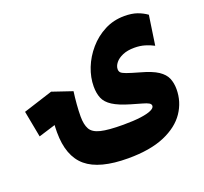

<svg xmlns="http://www.w3.org/2000/svg" viewBox="-193 -530 885 832"><g transform="rotate(-20 249.0 -114.5)"><path d="M264.2 178.7Q131.8 178.7 71.8 128.2Q11.7 77.6 11.7 -32.7Q11.7 -53.2 13.7 -80.3Q15.6 -107.4 19 -131.8L52.2 -78.1L-64.9 -42L-87.9 -163.6L47.9 -207L140.1 -175.8Q136.2 -148.4 133.8 -118.2Q131.3 -87.9 131.3 -62Q131.3 -24.9 143.1 -3.7Q154.8 17.6 189.7 26.1Q224.6 34.7 293.5 34.7Q341.8 34.7 374.3 30.3Q406.7 25.9 423.1 18.1Q439.5 10.3 439.5 0.5Q439.5 -7.8 430.7 -12.9Q421.9 -18.1 402.8 -23.4Q383.8 -28.8 353.5 -37.6Q301.8 -52.7 274.9 -70.1Q248 -87.4 238.5 -110.4Q229 -133.3 229 -164.6Q229 -206.5 245.8 -249.3Q262.7 -292 293.5 -327.6Q324.2 -363.3 366 -385Q407.7 -406.7 458 -406.7Q491.7 -406.7 516.1 -398.2Q540.5 -389.6 560.1 -375.5L540 -239.7Q522.9 -249 500.5 -255.9Q478 -262.7 451.7 -262.7Q419.9 -262.7 397.7 -253.2Q375.5 -243.7 363.8 -229Q352.1 -214.4 352.1 -199.7Q352.1 -190.4 357.4 -184.3Q362.8 -178.2 381.1 -171.6Q399.4 -165 439 -153.8Q491.2 -139.6 517.6 -122.1Q543.9 -104.5 553.2 -82.3Q562.5 -60.1 562.5 -31.7Q562.5 26.4 530.3 74.2Q498 122.1 431.9 150.4Q365.7 178.7 264.2 178.7Z"/></g></svg>

Font: Cascadia Code
Style: Regular
Weight: 400
Monospace: yes
Designer: Aaron Bell
Foundry: Saja Typeworks
Version: Version 2106.017